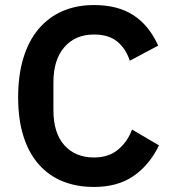

<svg xmlns="http://www.w3.org/2000/svg" viewBox="-20 -730 682 762"><path d="M353 12Q284 12 228.5 -10.5Q173 -33 133.5 -78Q94 -123 73 -189.5Q52 -256 52 -344Q52 -432 73 -500.5Q94 -569 133.5 -615.5Q173 -662 228.5 -686Q284 -710 353 -710Q447 -710 509 -670Q571 -630 608 -549L495 -489Q480 -536 446 -564.5Q412 -593 353 -593Q279 -593 235.5 -543Q192 -493 192 -403V-293Q192 -202 235.5 -153.5Q279 -105 353 -105Q412 -105 449.5 -137Q487 -169 504 -216L611 -153Q573 -75 510 -31.5Q447 12 353 12Z"/></svg>

Font: IBMPlexSans-SemiBold
Style: Regular
Weight: 600
Designer: Mike Abbink, Paul van der Laan, Pieter van Rosmalen
Foundry: Bold Monday
Version: Version 3.1